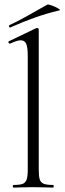

<svg xmlns="http://www.w3.org/2000/svg" viewBox="-20 -852 296 872"><path d="M41 -12Q70 -12 83 -17Q96 -22 101 -36.5Q106 -51 106 -81V-600Q106 -637 99 -653Q92 -669 74 -669Q58 -669 26 -654H24Q20 -654 18.5 -659Q17 -664 21 -665L144 -724Q146 -725 149 -725Q151 -725 153.5 -723Q156 -721 156 -718V-81Q156 -51 160.5 -37Q165 -23 178.5 -17.5Q192 -12 221 -12Q224 -12 224 -6Q224 0 221 0Q199 0 185 -1L131 -2L77 -1Q64 0 41 0Q38 0 38 -6Q38 -12 41 -12ZM26 -727Q22 -727 21 -731.5Q20 -736 23 -738Q69 -759 145 -803L195 -831Q199 -833 215.5 -827Q232 -821 244.5 -813.5Q257 -806 250 -805Q188 -790 136.5 -771.5Q85 -753 28 -728Z"/></svg>

Font: Cormorant Infant Light
Style: Regular
Weight: 300
Designer: Christian Thalmann (Catharsis Fonts)
Version: Version 3.000